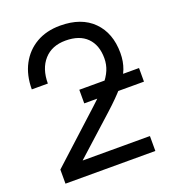

<svg xmlns="http://www.w3.org/2000/svg" viewBox="-134 -842 850 944"><g transform="rotate(-20 290.5 -369.5)"><path d="M46.9 0V-73.7L305.7 -310.1Q356 -356 384.5 -389.6Q413.1 -423.3 425.3 -452.6Q437.5 -481.9 437.5 -514.6Q437.5 -583.5 398.7 -622.3Q359.9 -661.1 287.1 -661.1Q215.3 -661.1 174.6 -615.5Q133.8 -569.8 133.8 -492.2H49.8Q49.8 -566.4 79.3 -622.1Q108.9 -677.7 162.1 -708.5Q215.3 -739.3 287.1 -739.3Q397.9 -739.3 459.2 -677.7Q520.5 -616.2 520.5 -511.7Q520.5 -467.3 506.3 -429.9Q492.2 -392.6 458 -352.3Q423.8 -312 363.8 -257.8L166 -79.1V-78.1H517.1V0ZM268.6 -339.4V-410.6H581.1V-339.4Z"/></g></svg>

Font: Inter Display
Style: Regular
Weight: 400
Designer: Rasmus Andersson
Foundry: rsms
Version: Version 4.000;git-37864ae